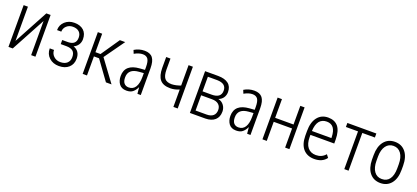

<svg xmlns="http://www.w3.org/2000/svg" viewBox="32 -1406 4957 2283"><g transform="rotate(20 2510.5 -264.5)"><path d="M363.3 -528.3H417.5V0H363.3V-432.1L130.4 0H76.2V-528.3H130.4V-95.7Z M823.7 -388.2Q823.7 -435.5 795.2 -461.4Q766.6 -487.3 715.8 -487.3Q668.9 -487.3 636.7 -457.8Q604.5 -428.2 604.5 -385.3H550.8Q550.8 -451.7 598.6 -494.6Q646.5 -537.6 715.8 -537.6Q792.5 -537.6 835.2 -498.3Q877.9 -459 877.9 -387.7Q877.9 -349.6 858.4 -318.8Q838.9 -288.1 801.8 -271Q886.2 -241.7 886.2 -145Q886.2 -74.2 839.8 -32.5Q793.5 9.3 715.8 9.3Q641.1 9.3 592.3 -35.2Q543.5 -79.6 543.5 -151.4H597.7Q597.7 -104.5 631.6 -72.5Q665.5 -40.5 715.8 -40.5Q771 -40.5 801.3 -68.6Q831.5 -96.7 831.5 -144Q831.5 -196.8 803.5 -220.2Q775.4 -243.7 718.3 -243.7H648.9V-295.4H723.6Q823.7 -297.4 823.7 -388.2Z M1134.8 -241.2H1069.8V0H1015.1V-528.3H1069.8V-294.4H1133.8L1293.9 -528.3H1361.3L1179.2 -272.9L1380.4 0H1309.6Z M1695.3 -206.1V-257.3L1637.2 -252.9Q1570.3 -248 1536.9 -218.5Q1503.4 -189 1503.4 -133.8Q1503.4 -85 1524.7 -60.3Q1545.9 -35.6 1583.5 -35.6Q1639.2 -35.6 1667.5 -81.5Q1695.3 -127.9 1695.3 -206.1ZM1547.4 -502Q1580.6 -511.2 1615.2 -511.2Q1685.5 -511.2 1718.3 -469.7Q1750.5 -428.2 1750.5 -337.9V-1V0H1749H1709H1708V-1L1700.2 -80.6H1699.2Q1682.1 -42 1652.8 -16.6Q1638.2 -3.4 1617.7 2.9Q1596.7 9.3 1570.3 9.3Q1508.3 9.3 1478 -31.7Q1448.2 -72.3 1448.2 -132.3Q1448.2 -207 1495.1 -247.6Q1541.5 -287.1 1630.4 -293.5L1695.3 -298.3V-334Q1695.3 -405.8 1674.3 -435.5Q1652.8 -464.4 1609.4 -464.4Q1560.1 -464.4 1504.9 -432.6L1503.9 -431.6L1502.9 -433.1L1486.3 -473.6L1485.8 -474.6L1486.8 -475.1Q1513.7 -492.2 1547.4 -502Z M2217.8 0H2163.1V-219.7Q2105.5 -195.3 2049.8 -195.3Q1960.9 -195.3 1920.7 -242.9Q1880.4 -290.5 1879.9 -391.6V-528.3H1934.1V-387.7Q1935.1 -311.5 1961.7 -278.8Q1988.3 -246.1 2049.8 -246.1Q2105.5 -248 2163.1 -270.5V-528.3H2217.8Z M2425.8 -292.5H2540.5Q2659.2 -292.5 2659.2 -385.3Q2659.2 -475.1 2544.4 -477.5H2425.8ZM2425.8 -242.7V-49.8H2564.9Q2619.1 -49.8 2647.9 -75Q2676.8 -100.1 2676.8 -147.5Q2676.8 -191.4 2647.9 -217Q2619.1 -242.7 2564.9 -242.7ZM2372.1 0V-528.3H2537.1Q2621.6 -528.3 2667.5 -492.7Q2713.4 -457 2713.4 -387.2Q2713.4 -347.7 2692.9 -316.7Q2672.4 -285.6 2633.3 -271.5Q2678.2 -261.7 2704.3 -226.8Q2730.5 -191.9 2730.5 -146.5Q2730.5 -76.7 2687.5 -38.8Q2644.5 -1 2567.9 0Z M3083.5 -206.1V-257.3L3025.4 -252.9Q2958.5 -248 2925 -218.5Q2891.6 -189 2891.6 -133.8Q2891.6 -85 2912.8 -60.3Q2934.1 -35.6 2971.7 -35.6Q3027.3 -35.6 3055.7 -81.5Q3083.5 -127.9 3083.5 -206.1ZM2935.5 -502Q2968.8 -511.2 3003.4 -511.2Q3073.7 -511.2 3106.4 -469.7Q3138.7 -428.2 3138.7 -337.9V-1V0H3137.2H3097.2H3096.2V-1L3088.4 -80.6H3087.4Q3070.3 -42 3041 -16.6Q3026.4 -3.4 3005.9 2.9Q2984.9 9.3 2958.5 9.3Q2896.5 9.3 2866.2 -31.7Q2836.4 -72.3 2836.4 -132.3Q2836.4 -207 2883.3 -247.6Q2929.7 -287.1 3018.6 -293.5L3083.5 -298.3V-334Q3083.5 -405.8 3062.5 -435.5Q3041 -464.4 2997.6 -464.4Q2948.2 -464.4 2893.1 -432.6L2892.1 -431.6L2891.1 -433.1L2874.5 -473.6L2874 -474.6L2875 -475.1Q2901.9 -492.2 2935.5 -502Z M3631.3 0H3577.1V-241.7H3344.7V0H3290V-528.3H3344.7V-292H3577.1V-528.3H3631.3Z M4055.2 -306.6Q4051.3 -460 3938.5 -460Q3877.9 -460 3844.7 -418Q3812.5 -376 3809.1 -294.4H4055.2ZM3947.3 9.3Q3856.9 9.3 3805.7 -48.8Q3755.4 -106.9 3754.4 -213.9V-274.9Q3754.4 -385.3 3803.2 -448.2Q3852.5 -511.2 3938.5 -511.2Q4021.5 -511.2 4065.4 -457.5Q4108.4 -404.3 4109.4 -294.4V-246.1V-245.1H4107.9H3808.1V-218.3Q3808.1 -132.8 3845.2 -86.9Q3882.3 -41 3949.7 -41Q4023.9 -41 4069.8 -94.7L4070.8 -95.7L4071.8 -94.7L4098.6 -60.1L4099.6 -59.6L4099.1 -58.6Q4074.2 -24.9 4036.1 -7.8Q3998 9.3 3947.3 9.3Z M4539.1 -477.5H4379.9V0H4325.7V-477.5H4172.4V-528.3H4539.1Z M4651.4 -279.8V-224.6Q4651.4 -138.7 4686.5 -89.8Q4721.7 -41 4783.7 -41.5Q4847.2 -41.5 4880.4 -88.4Q4914.1 -135.3 4914.6 -223.1V-276.4Q4914.6 -362.3 4879.4 -411.1Q4844.2 -460 4782.7 -460Q4723.1 -460 4687.5 -412.1Q4652.3 -364.3 4651.4 -279.8ZM4596.7 -217.3V-276.4Q4596.7 -384.8 4646 -447.8Q4696.3 -511.2 4782.7 -511.2Q4869.6 -511.2 4919.4 -448.7Q4968.8 -386.7 4969.2 -277.8V-224.6Q4969.2 -114.3 4919.4 -52.7Q4869.1 9.3 4783.4 9.3Q4697.8 9.3 4647.9 -51.3Q4598.6 -111.8 4596.7 -217.3Z"/></g></svg>

Font: MAUL Condensed Light
Style: Light
Weight: 300
Designer: MAUL
Version: Version 2.137; 2017; ttfautohint (v1.8.3)